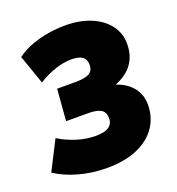

<svg xmlns="http://www.w3.org/2000/svg" viewBox="-131 -821 863 937"><g transform="rotate(-20 300.0 -353.0)"><path d="M559 -213Q559 -150 525.5 -99.5Q492 -49 426.5 -20Q361 9 268 9Q190 9 120.5 -10.5Q51 -30 2 -63L79 -214Q174 -157 270 -157Q358 -157 358 -216Q358 -248 337 -261Q316 -274 270 -274H156L169 -438H263Q314 -438 336 -450.5Q358 -463 358 -494Q358 -522 339.5 -535.5Q321 -549 282 -549Q242 -549 196.5 -533.5Q151 -518 110 -492L57 -643Q102 -677 169 -696Q236 -715 312 -715Q385 -715 442.5 -691.5Q500 -668 532.5 -625.5Q565 -583 565 -528Q565 -406 444 -359Q497 -342 528 -304.5Q559 -267 559 -213Z"/></g></svg>

Font: Nunito Sans Heavy Heavy
Style: Italic
Weight: 400
Italic angle: -4.541°
Designer: Vernon Adams
Foundry: Vernon Adams
Version: Version 2.002